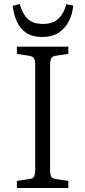

<svg xmlns="http://www.w3.org/2000/svg" viewBox="-20 -935 423 955"><path d="M64 0V-35L124 -44Q143 -46 149 -56Q155 -66 155 -94V-611Q155 -637 148.5 -646Q142 -655 122 -658L64 -667V-703H320V-667L259 -658Q241 -656 235 -645Q229 -634 229 -607V-90Q229 -65 235.5 -55.5Q242 -46 261 -44L320 -35V0ZM190 -751Q142 -751 111 -771.5Q80 -792 64 -827.5Q48 -863 43 -906L78 -915Q92 -865 118.5 -840.5Q145 -816 194 -816Q244 -816 271.5 -843Q299 -870 310 -914L344 -907Q341 -867 323.5 -831.5Q306 -796 273.5 -773.5Q241 -751 190 -751Z"/></svg>

Font: Literata 18pt Light
Style: Regular
Weight: 300
Designer: Latin by Veronika Burian and Jose Scaglione. Greek by Irene Vlachou. Cyrillic by Vera Evstafieva.
Foundry: TypeTogether
Version: Version 3.103;gftools[0.9.29]